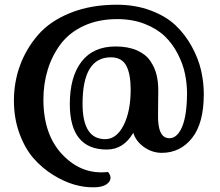

<svg xmlns="http://www.w3.org/2000/svg" viewBox="-20 -684 931 814"><path d="M475 -664Q554 -664 619 -639.5Q684 -615 724.5 -576.5Q765 -538 793 -487Q821 -436 832.5 -385.5Q844 -335 844 -285Q844 -161 794 -98.5Q744 -36 666 -36Q625 -36 590.5 -60.5Q556 -85 545 -121Q504 -50 433 -50Q276 -50 276 -243Q276 -358 325.5 -422.5Q375 -487 470 -487Q523 -487 560.5 -470.5Q598 -454 617 -426Q636 -398 643.5 -367.5Q651 -337 651 -302L650 -198Q648 -98 698 -98Q731 -98 751.5 -145Q772 -192 773 -286Q773 -328 764.5 -370Q756 -412 734 -455Q712 -498 679 -530Q646 -562 594 -582.5Q542 -603 477 -603Q397 -603 335.5 -574.5Q274 -546 237.5 -497.5Q201 -449 182.5 -389Q164 -329 164 -262Q164 -112 246 -27Q328 58 438 45Q458 70 440 90Q422 110 377 110Q338 111 294.5 98.5Q251 86 205 57.5Q159 29 122.5 -12.5Q86 -54 62.5 -118Q39 -182 39 -258Q39 -335 64.5 -405.5Q90 -476 140.5 -535Q191 -594 277.5 -629Q364 -664 475 -664ZM426 -94Q474 -94 504 -153Q534 -212 534 -304Q534 -371 515 -406Q496 -441 450 -441Q330 -441 330 -244Q330 -94 426 -94Z"/></svg>

Font: Arima Koshi Bold
Style: Regular
Weight: 700
Designer: Joana Correia and Natanael Gama
Foundry: NDISCOVER
Version: Version 1.019;PS 001.019;hotconv 1.0.88;makeotf.lib2.5.64775